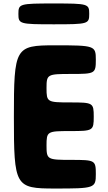

<svg xmlns="http://www.w3.org/2000/svg" viewBox="-20 -1086 620 1106"><path d="M86 -1006C86 -948 92 -946 290 -946C488 -946 494 -948 494 -1006C494 -1064 488 -1066 290 -1066C92 -1066 86 -1064 86 -1006ZM296 -825C67 -825 60 -813 60 -413C60 -12 67 0 296 0C525 0 532 -2 532 -83C532 -163 528 -165 390 -165C252 -165 248 -167 248 -248C248 -329 252 -331 384 -331C516 -331 520 -333 520 -414C520 -494 516 -496 384 -496C252 -496 248 -498 248 -578C248 -658 252 -660 390 -660C528 -660 532 -662 532 -743C532 -823 525 -825 296 -825Z"/></svg>

Font: Hussar Print
Style: Bold
Weight: 700
Foundry: Cannot Into Space Fonts
Version: Version 2.00